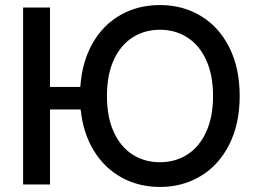

<svg xmlns="http://www.w3.org/2000/svg" viewBox="-20 -737 1026 767"><path d="M179.7 -389.6H300.8Q307.6 -490.2 349.9 -564.2Q392.1 -638.2 461.9 -677.5Q531.7 -716.8 619.1 -716.8Q710.4 -716.8 783 -672.9Q855.5 -628.9 896.5 -546.6Q937.5 -464.4 937.5 -353.5Q937.5 -243.2 896.5 -160.9Q855.5 -78.6 783 -34.4Q710.4 9.8 619.1 9.8Q534.7 9.8 466.3 -27.6Q397.9 -64.9 355 -134.8Q312 -204.6 302.2 -299.8H179.7V0H72.3V-707H179.7ZM619.1 -618.2Q557.6 -618.2 509.5 -587.4Q461.4 -556.6 434.3 -497.1Q407.2 -437.5 407.2 -353.5Q407.2 -269.5 434.3 -210Q461.4 -150.4 509.5 -119.6Q557.6 -88.9 619.1 -88.9Q680.2 -88.9 728.3 -119.6Q776.4 -150.4 803.7 -210.2Q831.1 -270 831.1 -353.5Q831.1 -437.5 803.7 -497.1Q776.4 -556.6 728.3 -587.4Q680.2 -618.2 619.1 -618.2Z"/></svg>

Font: WEMIX Pretendard Medium
Style: Regular
Weight: 500
Designer: Base glyphs from Inter by Rasmus Andersson; Hangeul glyphs from Noto Sans CJK(Source Han Sans) by Jang Soo-young and Kan
Foundry: Kil Hyung-jin
Version: Version 1.000